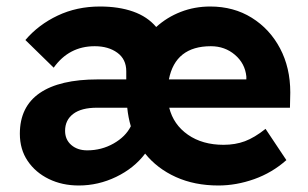

<svg xmlns="http://www.w3.org/2000/svg" viewBox="-20 -560 946 590"><path d="M222 10Q171 10 130 -10Q89 -30 65 -65.5Q41 -101 41 -149Q41 -232 102 -274Q163 -316 281 -316H368V-341Q368 -378 340.5 -398Q313 -418 271 -418Q192 -418 145 -352L58 -437Q98 -484 157 -512Q216 -540 287 -540Q345 -540 389 -524.5Q433 -509 460 -477Q493 -507 535.5 -523.5Q578 -540 626 -540Q698 -540 753.5 -505.5Q809 -471 840.5 -411.5Q872 -352 872 -276L871 -229H500Q513 -177 557.5 -146Q602 -115 667 -115Q703 -115 732.5 -126Q762 -137 796 -164L860 -68Q816 -29 761 -9.5Q706 10 651 10Q578 10 520.5 -16Q463 -42 426 -88Q392 -43 337 -16.5Q282 10 222 10ZM628 -418Q519 -418 499 -316H737V-325Q733 -365 702 -391.5Q671 -418 628 -418ZM248 -98Q292 -98 329 -119Q366 -140 382 -172Q374 -199 371 -229H278Q230 -229 205 -210Q180 -191 180 -158Q180 -131 199 -114.5Q218 -98 248 -98Z"/></svg>

Font: Readex Pro SemiBold
Style: Regular
Weight: 600
Designer: Bonnie Shaver-Troup, Thomas Jockin
Foundry: Lexend
Version: Version 1.204; ttfautohint (v1.8.4.7-5d5b)